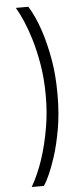

<svg xmlns="http://www.w3.org/2000/svg" viewBox="-64 -783 435 1040"><g transform="rotate(-5 154.0 -263.0)"><path d="M233 -454Q248 -369 248 -264Q248 -159 233 -75Q218 9 198 71Q164 176 131 224H65Q138 98 170 -90Q184 -169 184 -262Q184 -355 170.5 -433.5Q157 -512 138 -574Q107 -676 64 -750H132Q200 -640 233 -454Z"/></g></svg>

Font: Puffins on Iceburgs
Style: Regular
Weight: 400
Version: Version 1.0